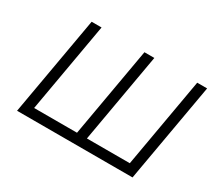

<svg xmlns="http://www.w3.org/2000/svg" viewBox="-133 -937 1295 1175"><g transform="rotate(30 514.0 -350.0)"><path d="M89.5 0 212.5 -700H282.5L171.5 -67H474.5L585.5 -700H655.5L544.5 -67H847.5L958.5 -700H1028.5L905.5 0Z"/></g></svg>

Font: Overpass Light
Style: Italic
Weight: 300
Italic angle: -10°
Designer: Delve Withrington, Dave Bailey, Thomas Jockin
Foundry: Delve Fonts LLC
Version: Version 4.000; ttfautohint (v1.8.3)